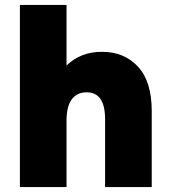

<svg xmlns="http://www.w3.org/2000/svg" viewBox="-20 -762 694 782"><path d="M61 -742H251V-495Q308 -551 395 -551Q486 -551 542 -490.5Q598 -430 598 -310V0H408V-277Q408 -386 333 -386Q293 -386 272 -357Q251 -328 251 -271V0H61Z"/></svg>

Font: Chess Sans ExtraBold
Style: Regular
Weight: 800
Designer: Wolf Bōese
Foundry: Wolf Bōese
Version: Version 7.223